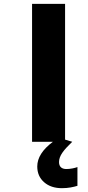

<svg xmlns="http://www.w3.org/2000/svg" viewBox="-20 -734 453 994"><path d="M316.9 -713.9H146V0H253.9C199.7 40.5 172.9 83 172.9 127.9C172.9 161.6 184.6 188.5 208.5 209.5C231.9 230 262.7 240.2 300.8 240.2C334 240.2 359.4 234.4 380.9 228V130.9C367.2 136.2 343.8 141.1 323.7 141.1C300.8 141.1 285.6 130.4 285.6 105C285.6 71.8 309.6 43 354 0L316.9 -11.2Z"/></svg>

Font: Noto Reveo Sans
Style: Regular
Weight: 800
Designer: Monotype Design Team
Foundry: Monotype Imaging Inc.
Version: Version 2.007